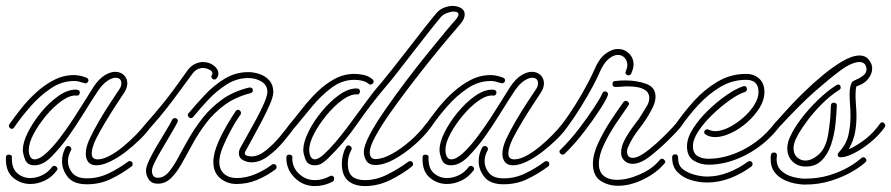

<svg xmlns="http://www.w3.org/2000/svg" viewBox="-40 -616 3003 647"><path d="M76 -59Q52 -59 44.5 -78.5Q37 -98 37 -111Q37 -136 54 -170Q71 -204 98 -237Q125 -270 156 -292Q187 -314 215 -314Q229 -314 229 -304Q229 -300 226 -296.5Q223 -293 218 -294Q196 -296 168.5 -276.5Q141 -257 115.5 -226.5Q90 -196 73.5 -165Q57 -134 57 -111Q57 -97 62 -88Q67 -79 76 -79Q93 -79 115.5 -99.5Q138 -120 162 -151.5Q186 -183 208.5 -217.5Q231 -252 248.5 -280.5Q266 -309 275 -323Q294 -351 313 -362.5Q332 -374 348 -374Q366 -374 377.5 -363Q389 -352 389 -335Q389 -320 378 -303Q370 -291 352 -263.5Q334 -236 315 -204.5Q296 -173 283 -147Q269 -117 269 -99Q269 -79 289 -79Q307 -79 329.5 -91Q352 -103 375 -122Q398 -141 418 -161.5Q438 -182 451 -199Q454 -203 458 -203Q464 -203 467.5 -197.5Q471 -192 467 -187Q454 -168 431.5 -146Q409 -124 383 -104Q357 -84 331 -71.5Q305 -59 285 -59Q266 -59 257.5 -70Q249 -81 249 -98Q249 -119 261 -146Q274 -174 293.5 -207.5Q313 -241 332.5 -270.5Q352 -300 362 -315Q369 -325 369 -335Q369 -354 349 -354Q338 -354 322.5 -344Q307 -334 291 -311Q269 -278 242.5 -235Q216 -192 189 -154Q162 -117 133.5 -88Q105 -59 76 -59ZM0 -182Q-5 -182 -8.5 -187Q-12 -192 -8 -198Q9 -222 31.5 -250.5Q54 -279 82 -304.5Q110 -330 142 -346.5Q174 -363 209 -363Q220 -363 231 -360.5Q242 -358 252 -354Q258 -351 258 -345Q258 -341 254 -337.5Q250 -334 244 -336Q244 -336 241 -337Q238 -338 233 -339Q228 -341 222 -342Q216 -343 209 -343Q168 -343 131 -318Q94 -293 62.5 -257Q31 -221 8 -187Q5 -182 0 -182ZM253 5Q208 5 188.5 -19.5Q169 -44 169 -73Q169 -97 181 -119Q184 -124 190 -124Q195 -124 198.5 -119.5Q202 -115 199 -109Q189 -91 189 -73Q189 -51 204 -33Q219 -15 253 -15Q291 -15 325.5 -31.5Q360 -48 391 -71Q393 -73 397 -73Q407 -73 407 -63Q407 -58 403 -55Q371 -31 334 -13Q297 5 253 5ZM62 4Q29 4 3.5 -18Q-22 -40 -20 -86Q-20 -95 -10 -95Q-6 -95 -2.5 -92.5Q1 -90 0 -85Q-1 -49 18 -32.5Q37 -16 62 -16Q82 -16 102 -25.5Q122 -35 135 -53Q138 -57 143 -57Q148 -57 152 -52Q156 -47 151 -41Q135 -19 111 -7.5Q87 4 62 4Z M459 -182Q454 -182 450.5 -188Q447 -194 451 -199Q482 -234 504.5 -261.5Q527 -289 547.5 -317Q568 -345 592 -379Q603 -394 617 -400.5Q631 -407 644 -407Q665 -407 680.5 -395Q696 -383 696 -368Q696 -359 689 -351Q686 -348 682 -348Q677 -348 673.5 -353.5Q670 -359 675 -365Q676 -366 676 -369Q676 -372 673 -376Q670 -380 659 -384Q652 -387 644 -387Q635 -387 625.5 -382.5Q616 -378 608 -367Q583 -333 562.5 -305Q542 -277 520 -249Q498 -221 467 -186Q464 -182 459 -182ZM808 -69Q792 -69 778.5 -76.5Q765 -84 765 -99Q765 -109 770 -118Q777 -131 792 -157.5Q807 -184 823 -213.5Q839 -243 850 -268.5Q861 -294 861 -306Q861 -329 841.5 -341Q822 -353 797 -353Q758 -353 724 -331.5Q690 -310 662 -280Q634 -250 611 -222Q608 -218 603 -218Q598 -218 594.5 -223.5Q591 -229 595 -234Q621 -265 651 -297Q681 -329 717.5 -351Q754 -373 797 -373Q815 -373 834.5 -366.5Q854 -360 867.5 -345Q881 -330 881 -306Q881 -291 869.5 -264.5Q858 -238 842 -207.5Q826 -177 811 -150Q796 -123 788 -108Q785 -104 785 -100Q785 -93 793 -91Q801 -89 808 -89Q831 -89 856 -109Q881 -129 903 -155.5Q925 -182 937 -199Q940 -203 944 -203Q949 -203 953.5 -198Q958 -193 953 -187Q939 -167 915.5 -139Q892 -111 864 -90Q836 -69 808 -69ZM492 3Q471 3 461.5 -11Q452 -25 452 -41Q452 -54 463 -77Q474 -100 489.5 -126Q505 -152 519 -175Q533 -198 540 -212Q543 -218 549 -218Q554 -218 557.5 -214Q561 -210 558 -204Q552 -192 538.5 -169Q525 -146 509.5 -120Q494 -94 483 -72.5Q472 -51 472 -41Q472 -17 492 -17Q512 -17 528 -35.5Q544 -54 560 -84Q576 -114 596 -149Q616 -184 643 -218.5Q670 -253 708 -280.5Q746 -308 799 -321H802Q812 -321 812 -311Q812 -304 804 -302Q753 -289 716.5 -262Q680 -235 654 -200.5Q628 -166 608.5 -130Q589 -94 572 -64Q555 -34 536 -15.5Q517 3 492 3ZM757 4Q726 4 702.5 -15Q679 -34 679 -70Q679 -74 679 -77.5Q679 -81 680 -85Q683 -108 695.5 -137Q708 -166 724.5 -194Q741 -222 754 -241Q757 -246 762 -246Q767 -246 770.5 -241Q774 -236 770 -229Q770 -229 760 -214.5Q750 -200 738 -177Q723 -150 711 -121Q699 -92 699 -71Q699 -44 715.5 -30Q732 -16 757 -16Q789 -16 820 -29Q851 -42 876 -61Q878 -63 882 -63Q892 -63 892 -53Q892 -48 888 -45Q860 -24 827 -10Q794 4 757 4Z M1021 -59Q997 -59 989.5 -78.5Q982 -98 982 -111Q982 -136 999 -171Q1016 -206 1043.5 -239.5Q1071 -273 1102 -295.5Q1133 -318 1161 -318Q1173 -318 1173 -308Q1173 -304 1170.5 -300.5Q1168 -297 1163 -298Q1141 -299 1113.5 -279Q1086 -259 1060.5 -228Q1035 -197 1018.5 -165.5Q1002 -134 1002 -111Q1002 -97 1007 -88Q1012 -79 1021 -79Q1033 -79 1051.5 -96Q1070 -113 1090.5 -137Q1111 -161 1127 -182.5Q1143 -204 1149 -212Q1173 -244 1196 -276Q1219 -308 1244 -336Q1259 -354 1283.5 -385Q1308 -416 1335.5 -451.5Q1363 -487 1388.5 -519.5Q1414 -552 1430 -571Q1441 -584 1456 -590Q1471 -596 1485 -596Q1502 -596 1514 -588.5Q1526 -581 1526 -567Q1526 -553 1512 -536Q1499 -521 1471.5 -488.5Q1444 -456 1409.5 -413Q1375 -370 1339.5 -323.5Q1304 -277 1273.5 -233.5Q1243 -190 1224.5 -155.5Q1206 -121 1206 -104Q1206 -80 1225 -80Q1249 -80 1280 -97Q1311 -114 1342.5 -141.5Q1374 -169 1396 -199Q1399 -203 1404 -203Q1409 -203 1413 -198Q1417 -193 1412 -187Q1390 -157 1357 -128Q1324 -99 1289 -79.5Q1254 -60 1225 -60Q1204 -60 1195 -73.5Q1186 -87 1186 -104Q1186 -124 1205 -160.5Q1224 -197 1255.5 -242.5Q1287 -288 1323 -336Q1359 -384 1394.5 -428Q1430 -472 1457 -504.5Q1484 -537 1496 -550Q1505 -561 1505 -567Q1505 -577 1489 -577Q1479 -577 1466 -572Q1453 -567 1446 -559Q1430 -540 1404.5 -507.5Q1379 -475 1351 -439Q1323 -403 1299 -372Q1275 -341 1260 -324Q1209 -264 1164.5 -199.5Q1120 -135 1064 -81Q1057 -74 1046 -66.5Q1035 -59 1021 -59ZM943 -181Q938 -181 934.5 -185.5Q931 -190 935 -196Q955 -220 978 -249.5Q1001 -279 1028.5 -306Q1056 -333 1087.5 -350Q1119 -367 1154 -367Q1169 -367 1185.5 -363.5Q1202 -360 1215 -349Q1219 -346 1219 -341Q1219 -336 1213.5 -332.5Q1208 -329 1203 -333Q1193 -341 1180.5 -344Q1168 -347 1154 -347Q1113 -347 1077.5 -320.5Q1042 -294 1011.5 -257Q981 -220 953 -186Q948 -181 943 -181ZM1190 11Q1154 11 1133 -7Q1112 -25 1112 -64Q1112 -79 1115.5 -93.5Q1119 -108 1126 -121Q1129 -126 1134 -126Q1139 -126 1143 -121.5Q1147 -117 1144 -111Q1132 -90 1132 -64Q1132 -35 1146.5 -22Q1161 -9 1190 -9Q1228 -9 1266.5 -28.5Q1305 -48 1336 -71Q1338 -73 1342 -73Q1352 -73 1352 -62Q1352 -58 1348 -55Q1317 -30 1275.5 -9.5Q1234 11 1190 11ZM1021 11Q981 11 952.5 -17.5Q924 -46 925 -86Q925 -95 935 -95Q939 -95 942.5 -92.5Q946 -90 945 -85Q944 -53 967 -31Q990 -9 1021 -9Q1047 -9 1071 -22Q1075 -24 1076 -24Q1086 -24 1086 -13Q1086 -7 1081 -4Q1053 11 1021 11Z M1480 -59Q1456 -59 1448.5 -78.5Q1441 -98 1441 -111Q1441 -136 1458 -170Q1475 -204 1502 -237Q1529 -270 1560 -292Q1591 -314 1619 -314Q1633 -314 1633 -304Q1633 -300 1630 -296.5Q1627 -293 1622 -294Q1600 -296 1572.5 -276.5Q1545 -257 1519.5 -226.5Q1494 -196 1477.5 -165Q1461 -134 1461 -111Q1461 -97 1466 -88Q1471 -79 1480 -79Q1497 -79 1519.5 -99.5Q1542 -120 1566 -151.5Q1590 -183 1612.5 -217.5Q1635 -252 1652.5 -280.5Q1670 -309 1679 -323Q1698 -351 1717 -362.5Q1736 -374 1752 -374Q1770 -374 1781.5 -363Q1793 -352 1793 -335Q1793 -320 1782 -303Q1774 -291 1756 -263.5Q1738 -236 1719 -204.5Q1700 -173 1687 -147Q1673 -117 1673 -99Q1673 -79 1693 -79Q1711 -79 1733.5 -91Q1756 -103 1779 -122Q1802 -141 1822 -161.5Q1842 -182 1855 -199Q1858 -203 1862 -203Q1868 -203 1871.5 -197.5Q1875 -192 1871 -187Q1858 -168 1835.5 -146Q1813 -124 1787 -104Q1761 -84 1735 -71.5Q1709 -59 1689 -59Q1670 -59 1661.5 -70Q1653 -81 1653 -98Q1653 -119 1665 -146Q1678 -174 1697.5 -207.5Q1717 -241 1736.5 -270.5Q1756 -300 1766 -315Q1773 -325 1773 -335Q1773 -354 1753 -354Q1742 -354 1726.5 -344Q1711 -334 1695 -311Q1673 -278 1646.5 -235Q1620 -192 1593 -154Q1566 -117 1537.5 -88Q1509 -59 1480 -59ZM1404 -182Q1399 -182 1395.5 -187Q1392 -192 1396 -198Q1413 -222 1435.5 -250.5Q1458 -279 1486 -304.5Q1514 -330 1546 -346.5Q1578 -363 1613 -363Q1624 -363 1635 -360.5Q1646 -358 1656 -354Q1662 -351 1662 -345Q1662 -341 1658 -337.5Q1654 -334 1648 -336Q1648 -336 1645 -337Q1642 -338 1637 -339Q1632 -341 1626 -342Q1620 -343 1613 -343Q1572 -343 1535 -318Q1498 -293 1466.5 -257Q1435 -221 1412 -187Q1409 -182 1404 -182ZM1657 5Q1612 5 1592.5 -19.5Q1573 -44 1573 -73Q1573 -97 1585 -119Q1588 -124 1594 -124Q1599 -124 1602.5 -119.5Q1606 -115 1603 -109Q1593 -91 1593 -73Q1593 -51 1608 -33Q1623 -15 1657 -15Q1695 -15 1729.5 -31.5Q1764 -48 1795 -71Q1797 -73 1801 -73Q1811 -73 1811 -63Q1811 -58 1807 -55Q1775 -31 1738 -13Q1701 5 1657 5ZM1466 4Q1433 4 1407.5 -18Q1382 -40 1384 -86Q1384 -95 1394 -95Q1398 -95 1401.5 -92.5Q1405 -90 1404 -85Q1403 -49 1422 -32.5Q1441 -16 1466 -16Q1486 -16 1506 -25.5Q1526 -35 1539 -53Q1542 -57 1547 -57Q1552 -57 1556 -52Q1560 -47 1555 -41Q1539 -19 1515 -7.5Q1491 4 1466 4Z M1863 -183Q1858 -183 1854.5 -188Q1851 -193 1855 -199Q1878 -229 1900.5 -265.5Q1923 -302 1939.5 -333.5Q1956 -365 1962 -379Q1978 -418 2000 -434.5Q2022 -451 2042 -451Q2064 -451 2079.5 -436Q2095 -421 2095 -398Q2095 -386 2087 -368Q2084 -362 2078 -362Q2073 -362 2069.5 -366Q2066 -370 2069 -376Q2074 -388 2074 -397Q2074 -411 2065 -421Q2056 -431 2042 -431Q2027 -431 2010.5 -417Q1994 -403 1980 -371Q1974 -356 1957 -324Q1940 -292 1917 -255Q1894 -218 1871 -187Q1868 -183 1863 -183ZM2092 -64Q2079 -64 2070 -70Q2053 -81 2053 -102Q2053 -124 2067.5 -149.5Q2082 -175 2099.5 -197.5Q2117 -220 2124 -233Q2132 -246 2140 -259Q2148 -272 2148 -287Q2148 -295 2143 -303.5Q2138 -312 2122 -318.5Q2106 -325 2071 -325Q2064 -325 2055 -324Q2046 -323 2035 -323H2034Q2024 -323 2024 -333Q2024 -343 2033 -343Q2041 -344 2050 -344.5Q2059 -345 2067 -345Q2106 -345 2137.5 -333.5Q2169 -322 2169 -290Q2169 -270 2155 -245Q2137 -211 2113.5 -181.5Q2090 -152 2075 -117Q2074 -114 2073.5 -111Q2073 -108 2073 -105Q2073 -92 2081 -87Q2086 -84 2092 -84Q2107 -84 2128.5 -98.5Q2150 -113 2172.5 -133.5Q2195 -154 2213 -172.5Q2231 -191 2238 -200Q2241 -204 2245 -204Q2250 -204 2254 -198.5Q2258 -193 2253 -187Q2242 -173 2212 -143.5Q2182 -114 2150 -89Q2118 -64 2092 -64ZM1856 -95Q1850 -95 1846.5 -101Q1843 -107 1849 -112Q1882 -144 1912 -183.5Q1942 -223 1963.5 -256Q1985 -289 1990 -302Q1993 -308 1999 -308Q2004 -308 2007 -304Q2010 -300 2008 -294Q2003 -280 1981 -246Q1959 -212 1928 -171.5Q1897 -131 1863 -98Q1860 -95 1856 -95ZM2043 10Q2009 10 1983.5 -7Q1958 -24 1958 -64Q1958 -96 1976 -134.5Q1994 -173 2018 -209.5Q2042 -246 2061 -272Q2064 -276 2069 -276Q2074 -276 2078 -271Q2082 -266 2077 -260Q2060 -236 2036.5 -201Q2013 -166 1995.5 -129.5Q1978 -93 1978 -64Q1978 -37 1994.5 -23.5Q2011 -10 2039 -10Q2075 -10 2117.5 -29Q2160 -48 2183 -77Q2186 -81 2191 -81Q2196 -81 2200 -75.5Q2204 -70 2199 -65Q2172 -33 2128 -11.5Q2084 10 2043 10Z M2370 -154Q2352 -154 2339 -162Q2333 -165 2333 -170Q2333 -175 2337.5 -178.5Q2342 -182 2348 -179Q2360 -174 2370 -174Q2391 -174 2416 -186.5Q2441 -199 2464 -219Q2487 -239 2501.5 -262Q2516 -285 2516 -306Q2516 -347 2474 -347Q2427 -347 2386.5 -322.5Q2346 -298 2312.5 -261.5Q2279 -225 2253 -187Q2250 -182 2245 -182Q2240 -182 2236.5 -187Q2233 -192 2237 -198Q2263 -236 2298 -275Q2333 -314 2377.5 -340.5Q2422 -367 2474 -367Q2501 -367 2518.5 -351Q2536 -335 2536 -306Q2536 -279 2519.5 -252.5Q2503 -226 2477.5 -203.5Q2452 -181 2423 -167.5Q2394 -154 2370 -154ZM2347 -61Q2320 -61 2297.5 -75Q2275 -89 2275 -123Q2275 -151 2295.5 -183Q2316 -215 2346.5 -244.5Q2377 -274 2409 -296Q2441 -318 2464 -325Q2465 -325 2465.5 -325.5Q2466 -326 2467 -326Q2477 -326 2477 -315Q2477 -309 2470 -306Q2448 -299 2418.5 -278Q2389 -257 2360.5 -229.5Q2332 -202 2313.5 -174Q2295 -146 2295 -123Q2295 -101 2309.5 -91Q2324 -81 2347 -81Q2406 -81 2466.5 -112.5Q2527 -144 2570 -200Q2573 -204 2577 -204Q2583 -204 2586.5 -198.5Q2590 -193 2585 -187Q2540 -129 2475.5 -95Q2411 -61 2347 -61ZM2342 -1Q2316 -1 2289 -9Q2262 -17 2243.5 -35.5Q2225 -54 2225 -85Q2225 -96 2235 -96Q2245 -96 2245 -85Q2245 -66 2252.5 -55Q2260 -44 2279 -35Q2294 -28 2311.5 -24.5Q2329 -21 2342 -21Q2379 -21 2414.5 -35Q2450 -49 2480 -71Q2482 -73 2486 -73Q2496 -73 2496 -63Q2496 -58 2492 -55Q2460 -31 2421.5 -16Q2383 -1 2342 -1Z M2793 -86Q2783 -86 2783 -94Q2783 -99 2787 -103Q2812 -130 2819 -161Q2826 -192 2826 -223Q2826 -244 2824.5 -263Q2823 -282 2823 -298Q2823 -326 2831 -339Q2834 -343 2846 -348Q2858 -353 2869 -361.5Q2880 -370 2880 -383Q2880 -389 2877 -395Q2876 -399 2870.5 -403Q2865 -407 2855 -407Q2845 -407 2829 -400.5Q2813 -394 2790 -377Q2755 -351 2705.5 -307.5Q2656 -264 2585 -187Q2582 -184 2578 -184Q2573 -184 2569.5 -189.5Q2566 -195 2571 -201Q2583 -214 2607.5 -241.5Q2632 -269 2664.5 -301Q2697 -333 2732 -362Q2767 -391 2799.5 -410Q2832 -429 2857 -429Q2883 -429 2895 -403Q2897 -399 2898 -394.5Q2899 -390 2899 -385Q2899 -367 2885.5 -350Q2872 -333 2846 -325Q2843 -316 2843 -297Q2843 -280 2844.5 -261Q2846 -242 2846 -232Q2847 -204 2842 -173.5Q2837 -143 2820 -113Q2849 -126 2876.5 -147.5Q2904 -169 2926 -200Q2929 -204 2933 -204Q2938 -204 2941.5 -198Q2945 -192 2941 -187Q2922 -160 2894 -137Q2866 -114 2838.5 -100Q2811 -86 2793 -86ZM2670 -55Q2646 -56 2629.5 -73Q2613 -90 2613 -116Q2613 -136 2623 -156Q2635 -183 2659.5 -215.5Q2684 -248 2715.5 -278.5Q2747 -309 2778 -329Q2782 -331 2784 -331Q2793 -331 2793 -321Q2793 -316 2788 -313Q2759 -295 2729.5 -265.5Q2700 -236 2677 -204.5Q2654 -173 2642 -148Q2638 -139 2636 -131Q2634 -123 2634 -116Q2634 -97 2646 -86Q2658 -75 2674 -75Q2697 -75 2721 -97.5Q2745 -120 2752 -171Q2757 -205 2758 -221Q2759 -237 2760 -260Q2760 -270 2770 -270Q2780 -270 2780 -260Q2779 -235 2775.5 -199.5Q2772 -164 2761 -130Q2750 -96 2728 -74.5Q2706 -53 2670 -55ZM2671 6Q2659 6 2640 2.5Q2621 -1 2602 -10Q2583 -19 2570 -36Q2557 -53 2557 -79Q2557 -83 2557 -86.5Q2557 -90 2558 -94Q2559 -102 2568 -102Q2578 -102 2578 -93Q2578 -89 2577.5 -85.5Q2577 -82 2577 -80Q2577 -55 2593 -40.5Q2609 -26 2631.5 -20Q2654 -14 2672 -14Q2717 -14 2754.5 -25.5Q2792 -37 2819.5 -53Q2847 -69 2862 -83Q2865 -86 2869 -86Q2875 -86 2878.5 -80Q2882 -74 2876 -69Q2860 -54 2829.5 -36.5Q2799 -19 2759 -6.5Q2719 6 2671 6Z"/></svg>

Font: Neonderthaw
Style: Regular
Weight: 400
Designer: Robert E. Leuschke
Foundry: Robert E. Leuschke
Version: Version 1.010; ttfautohint (v1.8.3)